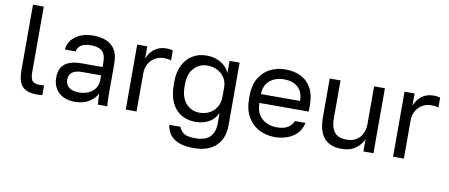

<svg xmlns="http://www.w3.org/2000/svg" viewBox="-76 -1016 3607 1542"><g transform="rotate(10 1727.5 -245.0)"><path d="M240 5Q185 5 150.5 -12.5Q116 -30 100.5 -67.5Q85 -105 85 -165V-700H173V-165Q173 -113 190 -94Q207 -75 250 -75Q261 -75 269 -75.5Q277 -76 285 -77V1Q280 2 271.5 3Q263 4 254.5 4.5Q246 5 240 5Z M551 10Q493 10 452.5 -11.5Q412 -33 391 -70.5Q370 -108 370 -155Q370 -234 416.5 -269Q463 -304 550 -304H722V-340Q722 -408 691.5 -434Q661 -460 600 -460Q543 -460 517 -438.5Q491 -417 488 -390H400Q403 -433 429 -466.5Q455 -500 500 -520Q545 -540 605 -540Q668 -540 714 -520.5Q760 -501 785 -459.5Q810 -418 810 -350V-135Q810 -93 810.5 -61.5Q811 -30 815 0H738Q735 -23 734 -43.5Q733 -64 733 -90Q712 -48 665 -19Q618 10 551 10ZM570 -70Q612 -70 646.5 -85Q681 -100 701.5 -129Q722 -158 722 -200V-236H565Q516 -236 488 -216.5Q460 -197 460 -155Q460 -118 486.5 -94Q513 -70 570 -70Z M965 0V-530H1047V-430Q1059 -462 1080 -486.5Q1101 -511 1131.5 -525.5Q1162 -540 1200 -540Q1220 -540 1232.5 -538Q1245 -536 1255 -533V-451Q1242 -456 1229.5 -458Q1217 -460 1195 -460Q1155 -460 1123 -441Q1091 -422 1072 -388.5Q1053 -355 1053 -310V0Z M1555 210Q1478 210 1430 190Q1382 170 1359 136Q1336 102 1330 60H1422Q1432 92 1460 111Q1488 130 1555 130Q1636 130 1674 91Q1712 52 1712 -20V-105Q1689 -52 1641.5 -26Q1594 0 1530 0Q1465 0 1415 -30Q1365 -60 1337.5 -119Q1310 -178 1310 -265V-285Q1310 -367 1338.5 -423.5Q1367 -480 1416.5 -510Q1466 -540 1530 -540Q1598 -540 1648 -509.5Q1698 -479 1718 -430V-530H1800V-20Q1800 88 1737 149Q1674 210 1555 210ZM1550 -78Q1598 -78 1634.5 -98Q1671 -118 1691.5 -153.5Q1712 -189 1712 -235V-315Q1712 -356 1691.5 -389Q1671 -422 1634.5 -442Q1598 -462 1550 -462Q1486 -462 1442 -415Q1398 -368 1398 -285V-265Q1398 -174 1442 -126Q1486 -78 1550 -78Z M2180 10Q2113 10 2054.5 -19Q1996 -48 1960.5 -108Q1925 -168 1925 -260V-280Q1925 -368 1959 -425.5Q1993 -483 2049 -511.5Q2105 -540 2170 -540Q2287 -540 2351 -476Q2415 -412 2415 -295V-239H2013Q2013 -177 2038.5 -140Q2064 -103 2102.5 -86.5Q2141 -70 2180 -70Q2240 -70 2272.5 -90Q2305 -110 2319 -145H2405Q2389 -69 2326.5 -29.5Q2264 10 2180 10ZM2175 -460Q2134 -460 2097 -444.5Q2060 -429 2036.5 -396Q2013 -363 2013 -311H2332Q2331 -366 2309.5 -398.5Q2288 -431 2253 -445.5Q2218 -460 2175 -460Z M2727 10Q2631 10 2583 -45Q2535 -100 2535 -215V-530H2623V-220Q2623 -146 2653.5 -108Q2684 -70 2753 -70Q2803 -70 2835 -92Q2867 -114 2882 -148.5Q2897 -183 2897 -220V-530H2985V0H2903V-100Q2885 -56 2840 -23Q2795 10 2727 10Z M3145 0V-530H3227V-430Q3239 -462 3260 -486.5Q3281 -511 3311.5 -525.5Q3342 -540 3380 -540Q3400 -540 3412.5 -538Q3425 -536 3435 -533V-451Q3422 -456 3409.5 -458Q3397 -460 3375 -460Q3335 -460 3303 -441Q3271 -422 3252 -388.5Q3233 -355 3233 -310V0Z"/></g></svg>

Font: Golos Text
Style: Regular
Weight: 400
Designer: A.Korolkova, Vitaly Kuzmin
Foundry: ParaType Ltd
Version: Version 2.004